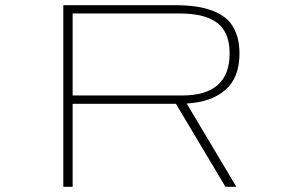

<svg xmlns="http://www.w3.org/2000/svg" viewBox="-20 -720 1090 740"><path d="M849 0 658 -320H260V0H224V-700H651Q697.5 -700 734 -695Q770.5 -690 803 -677.2Q835.5 -664.5 857 -643.8Q878.5 -623 890.8 -590.2Q903 -557.5 903 -514Q903 -421 849 -373.8Q795 -326.5 699.5 -321L891 0ZM260 -668V-352H682Q865 -352 865 -514Q865 -557.5 851.5 -588Q838 -618.5 811.5 -635.8Q785 -653 751.5 -660.5Q718 -668 673 -668Z"/></svg>

Font: League Mono Extended Thin
Style: Regular
Weight: 100
Width: 9
Designer: Tyler Finck
Foundry: The League of Moveable Type / Tyler Finck
Version: Version 2.210